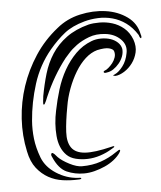

<svg xmlns="http://www.w3.org/2000/svg" viewBox="-42 -511 459 549"><g transform="rotate(-5 188.0 -236.5)"><path d="M148 -210Q152 -235 161.5 -260.5Q171 -286 184 -307.5Q197 -329 213 -343.5Q229 -358 247 -363Q270 -368 281.5 -365Q293 -362 295 -356Q298 -347 295 -338Q292 -329 286.5 -322Q281 -315 274.5 -309.5Q268 -304 264 -303Q259 -301 260.5 -298Q262 -295 270 -297Q279 -298 288 -304Q297 -310 304.5 -319Q312 -328 316 -338.5Q320 -349 319 -360Q317 -371 308.5 -379Q300 -387 288 -391Q276 -395 261 -395Q246 -395 233 -390Q207 -380 187.5 -360.5Q168 -341 153.5 -315.5Q139 -290 130 -260.5Q121 -231 115 -201Q107 -164 110 -128.5Q113 -93 133 -73Q143 -63 159 -59Q175 -55 193 -55.5Q211 -56 229.5 -62Q248 -68 264 -78Q268 -80 270.5 -82Q273 -84 271 -85Q270 -86 263 -84Q214 -72 187 -74Q160 -76 148.5 -92Q137 -108 138.5 -137.5Q140 -167 148 -210ZM160 -4Q128 -6 99 -24.5Q70 -43 59 -71Q48 -100 45 -126.5Q42 -153 44 -178Q48 -230 64.5 -282.5Q81 -335 116 -377Q138 -403 160 -420.5Q182 -438 218 -448Q236 -453 257 -454Q278 -455 298.5 -449.5Q319 -444 337 -431Q355 -418 369 -396Q372 -386 375 -386Q378 -389 375 -397Q369 -429 342.5 -448Q316 -467 280.5 -472Q245 -477 207 -468.5Q169 -460 140 -436Q101 -405 74.5 -364.5Q48 -324 33 -279Q18 -234 15 -186Q12 -138 22 -92Q28 -62 42.5 -43.5Q57 -25 76 -14.5Q95 -4 117 -1Q139 2 161 1Q167 1 168.5 0Q170 -1 170 -2Q170 -4 160 -4ZM82 -245Q82 -244 81.5 -240Q81 -236 80.5 -232Q80 -228 80 -224.5Q80 -221 82 -221Q84 -221 88.5 -231Q93 -241 93 -242Q119 -302 155 -348Q158 -351 167 -361.5Q176 -372 191 -383Q206 -394 227 -402Q248 -410 274 -407Q301 -404 318 -387Q335 -370 330 -347Q326 -325 314.5 -310Q303 -295 292 -290Q284 -287 287.5 -286Q291 -285 293 -285Q305 -286 318.5 -294.5Q332 -303 342 -316.5Q352 -330 356 -347Q360 -364 353 -384Q345 -405 330 -417.5Q315 -430 297 -435.5Q279 -441 260.5 -441Q242 -441 229 -438Q191 -428 165 -409Q139 -390 122.5 -364.5Q106 -339 97 -308.5Q88 -278 82 -245ZM284 -64Q288 -70 287.5 -72Q287 -74 285 -73.5Q283 -73 279.5 -70.5Q276 -68 274 -67Q254 -53 229.5 -44.5Q205 -36 175 -36Q160 -36 139.5 -46.5Q119 -57 108 -68Q104 -73 99.5 -77.5Q95 -82 92 -81Q88 -77 92 -70Q107 -35 130 -25Q153 -15 179 -15Q194 -15 209.5 -19Q225 -23 239.5 -29.5Q254 -36 265.5 -45Q277 -54 284 -64Z"/></g></svg>

Font: Akronim
Style: Regular
Weight: 400
Designer: Grzegorz Klimczewski
Foundry: Fonty.PL
Version: Version 1.002